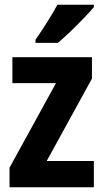

<svg xmlns="http://www.w3.org/2000/svg" viewBox="-20 -786 435 806"><path d="M374 0H20V-82L215 -437H32V-546H366V-456L176 -110H374ZM374 -756Q359 -738 332.5 -710.5Q306 -683 276.5 -654.5Q247 -626 223 -606H129V-619Q154 -655 178.5 -694Q203 -733 221 -766H374Z"/></svg>

Font: Noto Sans Tamil Condensed
Style: Bold
Weight: 700
Width: 3
Designer: Jelle Bosma - Monotype Design Team
Foundry: Monotype Imaging Inc.
Version: Version 2.004; ttfautohint (v1.8.4.7-5d5b)